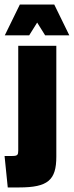

<svg xmlns="http://www.w3.org/2000/svg" viewBox="-38 -675 324 842"><path d="M209 -474H42V-15C42 4 39 9 16 9H-18L-4 147H46C172 147 209 115 209 12ZM200 -655H49L-17 -520H90L125 -576L160 -520H266Z"/></svg>

Font: Passion One
Style: Regular
Weight: 400
Designer: Alejandro Lo Celso
Foundry: Fontstage
Version: Version 1.001